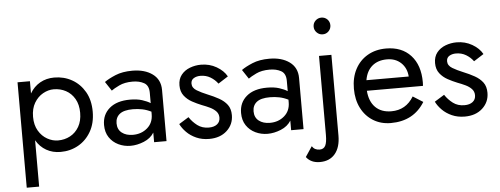

<svg xmlns="http://www.w3.org/2000/svg" viewBox="-56 -859 3215 1234"><g transform="rotate(-5 1551.5 -242.0)"><path d="M150 220H70V-460H150V-381Q175 -424 215.5 -447Q256 -470 307 -470Q370 -470 421.5 -441Q473 -412 504 -358.5Q535 -305 535 -230Q535 -156 504 -102Q473 -48 421.5 -19Q370 10 307 10Q256 10 215.5 -13Q175 -36 150 -79ZM454 -230Q454 -283 432.5 -320Q411 -357 375.5 -376Q340 -395 297 -395Q262 -395 228 -376Q194 -357 172 -320Q150 -283 150 -230Q150 -177 172 -140Q194 -103 228 -84Q262 -65 297 -65Q340 -65 375.5 -84Q411 -103 432.5 -140Q454 -177 454 -230Z M669 -354 630 -413Q656 -432 701.5 -451Q747 -470 811 -470Q891 -470 941 -433.5Q991 -397 991 -330V0H911V-62Q889 -26 845 -8Q801 10 759 10Q717 10 680.5 -7.5Q644 -25 622 -58Q600 -91 600 -138Q600 -205 647.5 -245.5Q695 -286 780 -286Q826 -286 858.5 -275.5Q891 -265 911 -252V-319Q911 -366 880.5 -383Q850 -400 807 -400Q755 -400 720 -383Q685 -366 669 -354ZM681 -142Q681 -102 708.5 -80.5Q736 -59 780 -59Q835 -59 873 -92Q911 -125 911 -180V-197Q883 -211 854 -217Q825 -223 793 -223Q735 -223 708 -201.5Q681 -180 681 -142Z M1145 -141Q1166 -109 1196.5 -86Q1227 -63 1270 -63Q1304 -63 1323.5 -78.5Q1343 -94 1343 -121Q1343 -145 1327.5 -161.5Q1312 -178 1288 -189.5Q1264 -201 1237 -211Q1207 -223 1176.5 -239.5Q1146 -256 1125.5 -282.5Q1105 -309 1105 -349Q1105 -390 1126.5 -417Q1148 -444 1182.5 -457Q1217 -470 1254 -470Q1309 -470 1354 -444Q1399 -418 1420 -380L1356 -339Q1337 -365 1308.5 -382Q1280 -399 1244 -399Q1219 -399 1201 -388Q1183 -377 1183 -354Q1183 -326 1212.5 -308.5Q1242 -291 1279 -276Q1319 -260 1352 -241.5Q1385 -223 1404.5 -197Q1424 -171 1424 -130Q1424 -70 1380.5 -30Q1337 10 1266 10Q1220 10 1183 -6.5Q1146 -23 1120.5 -49Q1095 -75 1082 -102Z M1553 -354 1514 -413Q1540 -432 1585.5 -451Q1631 -470 1695 -470Q1775 -470 1825 -433.5Q1875 -397 1875 -330V0H1795V-62Q1773 -26 1729 -8Q1685 10 1643 10Q1601 10 1564.5 -7.5Q1528 -25 1506 -58Q1484 -91 1484 -138Q1484 -205 1531.5 -245.5Q1579 -286 1664 -286Q1710 -286 1742.5 -275.5Q1775 -265 1795 -252V-319Q1795 -366 1764.5 -383Q1734 -400 1691 -400Q1639 -400 1604 -383Q1569 -366 1553 -354ZM1565 -142Q1565 -102 1592.5 -80.5Q1620 -59 1664 -59Q1719 -59 1757 -92Q1795 -125 1795 -180V-197Q1767 -211 1738 -217Q1709 -223 1677 -223Q1619 -223 1592 -201.5Q1565 -180 1565 -142Z M1997 -650Q1997 -673 2013 -688.5Q2029 -704 2051 -704Q2074 -704 2089.5 -688.5Q2105 -673 2105 -650Q2105 -628 2089.5 -612Q2074 -596 2051 -596Q2029 -596 2013 -612Q1997 -628 1997 -650ZM1918 114Q1934 140 1967 140Q1993 140 2004 119Q2015 98 2015 50V-460H2095V60Q2095 136 2060 178Q2025 220 1962 220Q1904 220 1874 180Z M2438 10Q2374 10 2324.5 -20.5Q2275 -51 2247.5 -105Q2220 -159 2220 -230Q2220 -302 2248.5 -356Q2277 -410 2328.5 -440Q2380 -470 2448 -470Q2549 -470 2607 -407Q2665 -344 2665 -234Q2665 -227 2664.5 -219.5Q2664 -212 2664 -210H2302Q2307 -141 2345 -103Q2383 -65 2448 -65Q2542 -65 2592 -148L2657 -107Q2585 10 2438 10ZM2448 -400Q2389 -400 2352 -368.5Q2315 -337 2305 -278H2578Q2574 -333 2538.5 -366.5Q2503 -400 2448 -400Z M2794 -141Q2815 -109 2845.5 -86Q2876 -63 2919 -63Q2953 -63 2972.5 -78.5Q2992 -94 2992 -121Q2992 -145 2976.5 -161.5Q2961 -178 2937 -189.5Q2913 -201 2886 -211Q2856 -223 2825.5 -239.5Q2795 -256 2774.5 -282.5Q2754 -309 2754 -349Q2754 -390 2775.5 -417Q2797 -444 2831.5 -457Q2866 -470 2903 -470Q2958 -470 3003 -444Q3048 -418 3069 -380L3005 -339Q2986 -365 2957.5 -382Q2929 -399 2893 -399Q2868 -399 2850 -388Q2832 -377 2832 -354Q2832 -326 2861.5 -308.5Q2891 -291 2928 -276Q2968 -260 3001 -241.5Q3034 -223 3053.5 -197Q3073 -171 3073 -130Q3073 -70 3029.5 -30Q2986 10 2915 10Q2869 10 2832 -6.5Q2795 -23 2769.5 -49Q2744 -75 2731 -102Z"/></g></svg>

Font: Jost
Style: Regular
Weight: 400
Version: Version 3.500